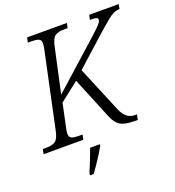

<svg xmlns="http://www.w3.org/2000/svg" viewBox="-180 -840 1080 1188"><g transform="rotate(-20 360.0 -246.5)"><path d="M-17 0 -11 -32H15Q51 -32 71.5 -45.5Q92 -59 103 -111L208 -605Q210 -617 212 -628Q214 -639 214 -646Q214 -669 198 -675.5Q182 -682 154 -682H127L134 -714H396L389 -682H362Q327 -682 306.5 -668.5Q286 -655 275 -603L211 -309L519 -585Q561 -623 574.5 -639Q588 -655 588 -666Q588 -676 578 -679.5Q568 -683 536 -683L543 -714H737L731 -683Q710 -683 691.5 -674.5Q673 -666 647.5 -645Q622 -624 580 -587L381 -408L509 -102Q538 -34 597 -34H610L603 0H582Q517 0 487.5 -19Q458 -38 440 -83L327 -358L202 -260L170 -109Q164 -83 164 -68Q164 -45 180 -38.5Q196 -32 224 -32H251L244 0ZM209 208Q223 176 238.5 136.5Q254 97 267 61H331L330 71Q318 92 301 119.5Q284 147 265.5 174Q247 201 232 221H208Z"/></g></svg>

Font: Noto Serif Light
Style: Italic
Weight: 300
Italic angle: -12°
Designer: Monotype Design Team
Foundry: Monotype Imaging Inc.
Version: Version 2.013